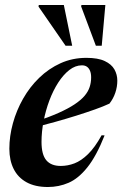

<svg xmlns="http://www.w3.org/2000/svg" viewBox="-20 -738 490 770"><path d="M308.5 -476Q282 -476 258 -457.2Q234 -438.5 213.5 -406.8Q193 -375 178 -335Q163 -295 154.8 -252.2Q146.5 -209.5 146.5 -169Q146.5 -118 165.8 -95.2Q185 -72.5 223.5 -72.5Q251.5 -72.5 278.5 -82.8Q305.5 -93 333 -119.8Q360.5 -146.5 387.5 -195.5L399.5 -195Q366.5 -112 330.5 -67Q294.5 -22 255.2 -5Q216 12 172 12Q121 12 86.5 -7Q52 -26 34.8 -60.5Q17.5 -95 17.5 -141.5Q17.5 -192 31.8 -243.8Q46 -295.5 72.8 -342.5Q99.5 -389.5 137.5 -426.2Q175.5 -463 223 -484.5Q270.5 -506 326.5 -506Q373 -506 400 -493.2Q427 -480.5 438.8 -459.8Q450.5 -439 450.5 -414.5Q450.5 -390 442.5 -366.2Q434.5 -342.5 419 -322.5Q395.5 -311.5 361 -299.2Q326.5 -287 286 -274.2Q245.5 -261.5 202.5 -249.5Q159.5 -237.5 118.5 -227L121 -249.5Q176 -268 214.8 -285.2Q253.5 -302.5 279 -319.5Q304.5 -336.5 319 -353.5Q333.5 -370.5 339.5 -389Q345.5 -407.5 345.5 -427.5Q345.5 -443.5 341 -454.2Q336.5 -465 328.5 -470.5Q320.5 -476 308.5 -476ZM269.5 -554.5H243L134.5 -711.5L135.5 -718H236ZM388 -554.5H364.5L305.5 -712L306.5 -718H402.5Z"/></svg>

Font: Newsreader 60pt SemiBold
Style: Italic
Weight: 600
Italic angle: -17°
Designer: Hugues Gentile
Foundry: Production Type
Version: Version 1.003